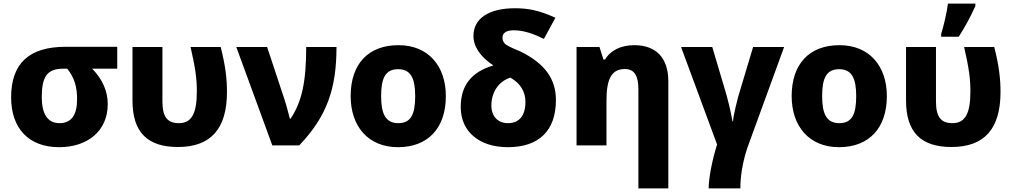

<svg xmlns="http://www.w3.org/2000/svg" viewBox="-20 -811 5650 1071"><path d="M310 10C468 10 581 -80 581 -230C581 -303 552 -368 494 -428H634V-550H346C141 -550 42 -456 42 -268C42 -95 140 10 310 10ZM312 -124C244 -124 213 -178 213 -269C213 -384 243 -428 334 -428H355C396 -377 410 -325 410 -257C410 -170 378 -124 312 -124Z M972 9C1157 9 1246 -93 1246 -298C1246 -371 1238 -443 1211 -549H1043C1071 -427 1078 -369 1078 -302C1078 -181 1051 -124 978 -124C915 -124 886 -157 886 -245V-549H719V-250C719 -74 802 9 972 9Z M1499 0H1649C1804 -162 1857 -317 1857 -549H1688C1688 -354 1664 -244 1601 -149H1597C1586 -191 1576 -230 1563 -268L1470 -549H1298Z M2200 10C2368 10 2467 -97 2467 -275C2467 -444 2368 -559 2203 -559C2034 -559 1936 -454 1936 -275C1936 -105 2035 10 2200 10ZM2202 -124C2130 -124 2106 -177 2106 -275C2106 -374 2129 -425 2201 -425C2272 -425 2296 -373 2296 -275C2296 -173 2272 -124 2202 -124Z M2813 10C2986 10 3081 -82 3081 -253C3081 -370 3020 -457 2881 -525C2832 -544 2800 -561 2795 -569C2785 -579 2783 -593 2783 -601C2783 -627 2804 -642 2846 -642C2902 -642 2957 -622 3014 -594L3078 -712C2986 -754 2925 -765 2852 -765C2707 -765 2621 -708 2621 -611C2621 -550 2660 -494 2732 -446C2607 -409 2550 -332 2550 -214C2550 -77 2653 10 2813 10ZM2814 -124C2756 -124 2721 -163 2721 -222C2721 -295 2760 -357 2827 -378C2885 -345 2911 -298 2911 -242C2911 -165 2875 -124 2814 -124Z M3541 240H3708V-357C3708 -486 3642 -559 3518 -559C3445 -559 3386 -531 3355 -479H3346L3324 -549H3196V0H3363V-250C3363 -372 3392 -426 3466 -426C3519 -426 3541 -387 3541 -314Z M3933 240H4110C4109 166 4127 70 4156 -6L4354 -549H4181L4111 -316C4092 -257 4070 -163 4069 -134H4066C4059 -180 4034 -281 4022 -317L3953 -549H3779L3980 -5C3952 83 3933 185 3933 240Z M4660 10C4828 10 4927 -97 4927 -275C4927 -444 4828 -559 4663 -559C4494 -559 4396 -454 4396 -275C4396 -105 4495 10 4660 10ZM4662 -124C4590 -124 4566 -177 4566 -275C4566 -374 4589 -425 4661 -425C4732 -425 4756 -373 4756 -275C4756 -173 4732 -124 4662 -124Z M5230 -606H5328C5365 -664 5394 -718 5421 -778V-791H5268C5261 -737 5241 -656 5230 -622ZM5287 9C5472 9 5561 -93 5561 -298C5561 -371 5553 -443 5526 -549H5358C5386 -427 5393 -369 5393 -302C5393 -181 5366 -124 5293 -124C5230 -124 5201 -157 5201 -245V-549H5034V-250C5034 -74 5117 9 5287 9Z"/></svg>

Font: Kathrein 85 Heavy
Style: Regular
Weight: 900
Designer: Lazydogs Typefoundry, based on Open Sans by Ascender Corporation
Foundry: Lazydogs Typefoundry
Version: Version 1.003;PS 001.003;hotconv 1.0.88;makeotf.lib2.5.64775